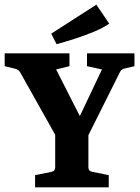

<svg xmlns="http://www.w3.org/2000/svg" viewBox="-29 -801 598 821"><path d="M226 -191 57 -492Q50 -504 36 -507L-9 -518V-573H268V-518L211 -504L332 -266H294L407 -504L343 -518V-573H546V-518L504 -508Q497 -507 492 -503Q487 -499 484 -493L333 -191ZM121 0V-52L190 -66Q207 -69 207 -85V-241H349V-85Q349 -69 367 -66L436 -52V0ZM213 -612 190 -657 383 -781 438 -700Q411 -681 372 -665Q333 -649 291.5 -635.5Q250 -622 213 -612Z"/></svg>

Font: Rasa
Style: Regular
Weight: 400
Designer: Anna Giedrys (Yrsa+Rasa design), David Brezina (Yrsa art-direction, Rasa art-direction, design)
Foundry: Rosetta Type Foundry
Version: Version 2.004